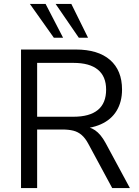

<svg xmlns="http://www.w3.org/2000/svg" viewBox="-20 -957 709 977"><path d="M87 0V-705H366Q479 -705 540 -652Q601 -599 601 -501Q601 -439 573.5 -393.5Q546 -348 493 -324.5Q440 -301 366 -301L376 -314H396Q435 -314 464 -294Q493 -274 517 -230L641 0H551L429 -226Q414 -254 395.5 -270Q377 -286 353.5 -292Q330 -298 297 -298H169V0ZM169 -363H354Q436 -363 478 -397.5Q520 -432 520 -501Q520 -568 478 -602.5Q436 -637 354 -637H169ZM381 -765 263 -937H343L428 -765ZM254 -765 132 -937H212L301 -765Z"/></svg>

Font: NunitoSans1
Style: Book
Weight: 400
Designer: Vernon Adams
Foundry: Vernon Adams
Version: Version 3.101;gftools[0.9.27]